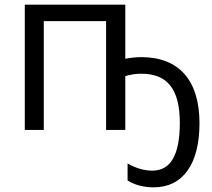

<svg xmlns="http://www.w3.org/2000/svg" viewBox="-20 -555 905 820"><path d="M524.9 143.1C560.5 163.6 595.7 173.8 630.9 173.8C709 173.8 748 106 748 -29.8C748 -174.8 694.8 -240.2 583 -240.2C561 -240.2 538.6 -236.8 515.1 -230V0H433.1V-464.8H167V0H85.9V-535.2H515.1V-304.2C539.6 -308.6 562.5 -311 584 -311C744.1 -311 832 -211.9 832 -28.8C832 145.5 761.2 245.1 636.2 245.1C593.8 245.1 556.6 235.4 524.9 215.8Z"/></svg>

Font: OpenSansEmoji
Style: Regular
Weight: 400
Foundry: MorbZ
Version: Version 1.000;PS 001.000;hotconv 1.0.70;makeotf.lib2.5.58329